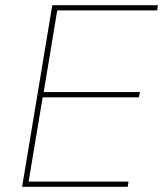

<svg xmlns="http://www.w3.org/2000/svg" viewBox="-20 -718 640 738"><path d="M65 0 181 -698H587L584 -678H200L148 -364H518L514 -344H144L90 -20H474L471 0Z"/></svg>

Font: IBM Plex Mono Thin
Style: Italic
Weight: 100
Italic angle: -9°
Monospace: yes
Designer: Mike Abbink, Paul van der Laan, Pieter van Rosmalen
Foundry: Bold Monday
Version: Version 2.3